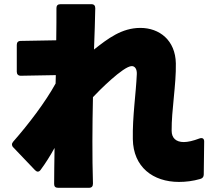

<svg xmlns="http://www.w3.org/2000/svg" viewBox="-20 -836 1040 915"><path d="M934 17C945 14 951 7 951 -4L953 -162C953 -176 944 -181 930 -176C901 -165 876 -159 856 -159C819 -159 798 -178 798 -213C797 -310 820 -433 818 -534C816 -644 740 -703 649 -703C560 -703 494 -652 428 -600C431 -676 433 -744 434 -797C434 -809 428 -816 416 -816H268C256 -816 249 -810 249 -798C249 -756 249 -703 248 -644L79 -641C66 -641 60 -634 60 -622V-494C60 -482 67 -475 79 -475L246 -478L245 -438C196 -349 116 -244 43 -161C39 -156 37 -152 37 -147C37 -143 39 -138 43 -134L147 -25C151 -21 156 -18 160 -18C165 -18 170 -21 174 -27C197 -58 219 -93 240 -131C239 -63 238 -3 238 41C238 53 244 59 257 59H404C417 59 423 52 423 39C419 -90 420 -235 423 -373C449 -401 568 -521 608 -521C623 -521 633 -507 632 -483C628 -390 611 -281 613 -173C615 -40 709 31 833 31C865 31 899 27 934 17Z"/></svg>

Font: LINE Seed JP_OTF ExtraBold
Style: Regular
Weight: 800
Designer: LY Corporation & Fontrix & Fontworks
Version: Version 1.013